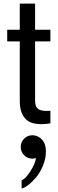

<svg xmlns="http://www.w3.org/2000/svg" viewBox="-20 -685 320 1066"><path d="M160.2 65.9Q189.9 65.9 212.4 89.4Q234.9 112.8 234.9 155.8Q234.9 196.3 218 236.1Q201.2 275.9 178.5 302Q155.8 328.1 133.8 344.5Q111.8 360.8 100.1 360.8V315.9Q121.1 309.1 148.4 266.4Q175.8 223.6 179.7 192.4Q168.5 195.8 160.2 195.8Q132.8 195.8 114 177Q95.2 158.2 95.2 130.9Q95.2 103.5 114 84.7Q132.8 65.9 160.2 65.9ZM20 -455.1V-520H89.8V-665H174.8V-520H259.8V-455.1H174.8V-125Q174.8 -91.3 193.6 -78.9Q212.4 -66.4 259.8 -69.8V0Q166.5 14.2 128.2 -18.8Q89.8 -51.8 89.8 -125V-455.1Z"/></svg>

Font: Miedinger*
Style: Book
Weight: 400
Version: Version 001.000